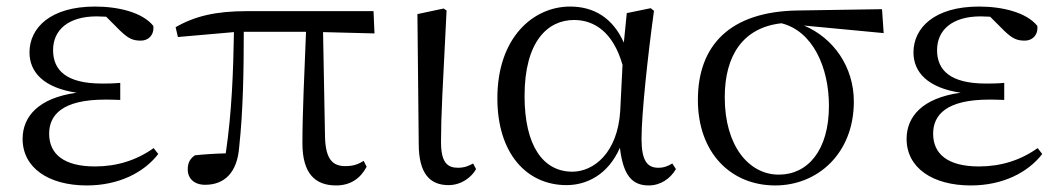

<svg xmlns="http://www.w3.org/2000/svg" viewBox="-20 -551 3236 586"><path d="M245 15C342 15 419 -24 463 -81L449 -99C397 -62 337 -43 270 -43C176 -43 130 -80 130 -143C130 -200 170 -247 301 -247C311 -247 321 -247 347 -246V-298C323 -296 307 -296 291 -296C182 -296 142 -337 142 -398C142 -460 189 -501 275 -501L304 -500L347 -457C373 -432 387 -427 410 -427C433 -427 451 -444 448 -472C415 -513 342 -531 270 -531C134 -531 70 -466 70 -391C70 -331 113 -283 214 -268C97 -252 49 -195 49 -127C49 -39 128 15 245 15Z M1006 15C1049 15 1080 -6 1099 -42L1090 -60C1074 -50 1059 -44 1034 -44C996 -44 974 -64 972 -132L966 -453L1123 -449L1120 -517H734C639 -517 575 -502 516 -468L523 -438L694 -453C692 -337 688 -211 669 -83C633 -82 603 -80 575 -77C560 -67 553 -54 553 -34C553 -6 573 13 606 13C665 13 704 -24 710 -102C722 -212 724 -337 724 -454H914C909 -328 903 -205 903 -114C903 -21 942 15 1006 15Z M1349 14C1389 14 1420 -11 1433 -35L1424 -52C1411 -45 1398 -39 1378 -39C1346 -39 1326 -54 1326 -118C1326 -196 1331 -283 1343 -519L1334 -525L1254 -508L1258 -112C1258 -20 1293 14 1349 14Z M1709 14C1771 14 1836 -18 1872 -100C1882 -16 1909 15 1960 15C1997 15 2027 -7 2043 -35L2032 -52C2018 -44 2007 -39 1989 -39C1956 -39 1938 -60 1938 -127C1938 -204 1957 -380 1976 -518L1966 -526L1893 -511L1884 -421C1850 -497 1792 -531 1720 -531C1608 -531 1498 -437 1498 -251C1498 -82 1588 14 1709 14ZM1880 -353 1873 -213C1865 -82 1790 -27 1727 -27C1637 -27 1581 -107 1581 -258C1581 -425 1652 -490 1732 -490C1793 -490 1851 -454 1880 -353Z M2346 15C2476 15 2586 -83 2586 -241C2586 -347 2524 -435 2434 -473L2677 -450L2672 -523L2415 -519C2206 -516 2110 -411 2110 -246C2110 -84 2211 15 2346 15ZM2365 -480C2461 -456 2510 -345 2510 -228C2510 -93 2446 -18 2357 -18C2266 -18 2192 -105 2192 -254C2192 -382 2248 -467 2365 -480Z M2943 15C3040 15 3117 -24 3161 -81L3147 -99C3095 -62 3035 -43 2968 -43C2874 -43 2828 -80 2828 -143C2828 -200 2868 -247 2999 -247C3009 -247 3019 -247 3045 -246V-298C3021 -296 3005 -296 2989 -296C2880 -296 2840 -337 2840 -398C2840 -460 2887 -501 2973 -501L3002 -500L3045 -457C3071 -432 3085 -427 3108 -427C3131 -427 3149 -444 3146 -472C3113 -513 3040 -531 2968 -531C2832 -531 2768 -466 2768 -391C2768 -331 2811 -283 2912 -268C2795 -252 2747 -195 2747 -127C2747 -39 2826 15 2943 15Z"/></svg>

Font: Source Han Serif CN
Style: Regular
Weight: 400
Designer: Ryoko NISHIZUKA 西塚涼子 (kana & ideographs); Frank Grießhammer (Latin, Greek & Cyrillic); Wenlong ZHANG 张文龙 (bopomofo); San
Foundry: Adobe
Version: Version 2.003;hotconv 1.1.1;makeotfexe 2.6.0